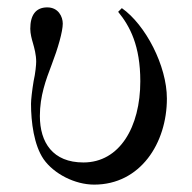

<svg xmlns="http://www.w3.org/2000/svg" viewBox="-20 -488 520 520"><path d="M62 -410C62 -397 66 -382 69 -372C73 -358 78 -340 78 -321C78 -313 76 -290 71 -268C67 -244 64 -218 64 -207C64 -157 72 -95 98 -57C126 -17 183 12 235 12C360 12 432 -100 432 -221C432 -310 374 -421 310 -466L300 -456C332 -417 360 -364 360 -268C360 -144 304 -48 206 -48C123 -48 88 -102 88 -174C88 -228 104 -271 120 -313C137 -357 150 -403 150 -424C150 -443 138 -468 108 -468C76 -468 62 -446 62 -410Z"/></svg>

Font: Old Standard
Style: Regular
Weight: 400
Designer: Alexey Kryukov <alexios@thessalonica.org.ru>
Version: Version 2.0